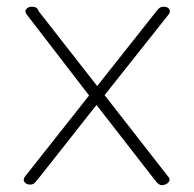

<svg xmlns="http://www.w3.org/2000/svg" viewBox="-20 -535 574 569"><path d="M478 -12Q484 -6 482 0Q480 6 474.5 9.5Q469 13 460 14Q456 14 451 11Q446 8 440 0L266 -224L94 -6Q86 4 81.5 8Q77 12 69 12Q58 12 52.5 4.5Q47 -3 55 -13L244 -252L60 -491Q55 -497 55.5 -502.5Q56 -508 62.5 -512Q69 -516 75 -515Q83 -515 87.5 -512Q92 -509 96 -500L268 -280L439 -496Q447 -507 452 -511Q457 -515 465 -515Q473 -515 478 -511.5Q483 -508 483.5 -502.5Q484 -497 478 -490L290 -253Z"/></svg>

Font: Playwrite NG Modern Thin
Style: Regular
Weight: 250
Designer: Veronika Burian, José Scaglione
Foundry: TypeTogether
Version: Version 1.002